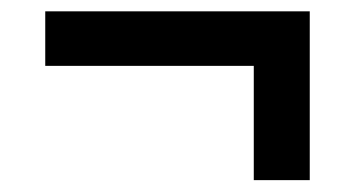

<svg xmlns="http://www.w3.org/2000/svg" viewBox="-20 -464 612 331"><path d="M417.5 -153.5Q417.5 -202.5 417.5 -247.8Q417.5 -293 417.5 -333V-417L496 -350.5Q452.5 -350.5 411.5 -350.5Q370.5 -350.5 335 -350.5H237Q197.5 -350.5 152 -350.5Q106.5 -350.5 58 -350.5V-444.5Q106.5 -444.5 152 -444.5Q197.5 -444.5 237 -444.5H335Q374.5 -444.5 420 -444.5Q465.5 -444.5 514 -444.5V-333Q514 -293 514 -247.8Q514 -202.5 514 -153.5Z"/></svg>

Font: Commissioner Thin Medium
Style: Regular
Weight: 500
Version: Version 1.000